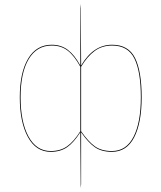

<svg xmlns="http://www.w3.org/2000/svg" viewBox="-20 -751 808 961"><path d="M689 -264Q689 -136 651.5 -63.5Q614 9 540 9Q488 9 454.5 -14.5Q421 -38 386 -89V171L384 190L382 -71V-89Q349 -37 315.5 -14Q282 9 234 9Q160 9 119.5 -65.5Q79 -140 79 -264Q79 -387 120.5 -457Q162 -527 239 -527Q286 -527 320 -501Q354 -475 382 -423V-709L384 -731L386 -442V-423Q447 -527 541 -527Q623 -527 656 -460.5Q689 -394 689 -264ZM382 -94V-417Q352 -472 319 -497.5Q286 -523 239 -523Q164 -523 123.5 -455Q83 -387 83 -264Q83 -141 122.5 -68Q162 5 234 5Q282 5 315.5 -18.5Q349 -42 382 -94ZM685 -264Q685 -392 653 -457.5Q621 -523 541 -523Q491 -523 454 -496Q417 -469 386 -417V-94Q422 -42 455 -18.5Q488 5 540 5Q612 5 648.5 -66.5Q685 -138 685 -264Z"/></svg>

Font: FiraGO Four
Style: Regular
Weight: 100
Designer: bBox Type
Foundry: bBox Type GmbH
Version: Version 1.001